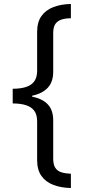

<svg xmlns="http://www.w3.org/2000/svg" viewBox="-20 -812 431 967"><path d="M44 -365Q84 -365 111.5 -374Q139 -383 153 -403Q167 -423 167 -455V-651Q167 -701 189 -731.5Q211 -762 249.5 -776.5Q288 -791 337 -792V-720Q310 -720 290 -713.5Q270 -707 259 -691.5Q248 -676 248 -645V-450Q248 -400 221 -370.5Q194 -341 142 -330V-325Q194 -315 221 -286Q248 -257 248 -206V-13Q248 18 259 34Q270 50 290 56Q310 62 337 63V135Q288 134 249.5 119.5Q211 105 189 74.5Q167 44 167 -6V-201Q167 -234 153 -253.5Q139 -273 111.5 -282Q84 -291 44 -291Z"/></svg>

Font: ltamil15
Style: Book
Weight: 400
Designer: Jelle Bosma - Monotype Design Team
Foundry: Monotype Imaging Inc.
Version: Version 2.003